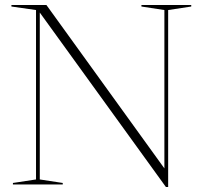

<svg xmlns="http://www.w3.org/2000/svg" viewBox="-20 -735 808 765"><path d="M123.5 -20V-695L25.5 -709V-715H165L635 -64V-695L543.5 -709V-715H742V-709L650 -695V10H641L138.5 -685V-20L230 -6V0H31.5V-6Z"/></svg>

Font: Newsreader Display ExtraLight
Style: Regular
Weight: 275
Designer: Hugues Gentile
Foundry: Production Type
Version: Version 1.002